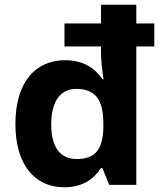

<svg xmlns="http://www.w3.org/2000/svg" viewBox="-20 -846 689 810"><path d="M251 -56C330 -56 377 -92 406 -137H412L441 -66H555V-650H631V-747H555V-826H406V-747H252V-650H406V-625C406 -591 412 -540 417 -512H412C382 -557 333 -592 255 -592C130 -592 45 -500 45 -323C45 -148 129 -56 251 -56ZM303 -175C235 -175 196 -224 196 -321C196 -418 235 -471 301 -471C389 -471 416 -418 416 -322V-308C414 -219 385 -175 303 -175Z"/></svg>

Font: Noto Sans Malayalam UI
Style: Bold
Weight: 700
Designer: Jelle Bosma - Monotype Design Team
Foundry: Monotype Imaging Inc.
Version: Version 2.104